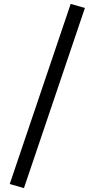

<svg xmlns="http://www.w3.org/2000/svg" viewBox="-20 -784 484 986"><path d="M30 161 343 -764 416 -743 103 182Z"/></svg>

Font: NT Somic
Style: Regular
Weight: 400
Designer: Ravid Balaliev — lead type designer, mastering
Michael Voronin — secret advisor, marketing
Ivan Kovalenko — best boy
Foundry: NT Type
Version: Version 0.7